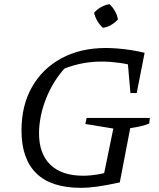

<svg xmlns="http://www.w3.org/2000/svg" viewBox="-20 -891 763 920"><path d="M367 9Q225 9 154 -60.5Q83 -130 83 -266Q83 -386 133.5 -474.5Q184 -563 275 -612Q366 -661 487 -661Q514 -661 544.5 -658.5Q575 -656 608 -651Q641 -646 673 -638L636 -572Q594 -584 551 -590Q508 -596 467 -596Q412 -596 360.5 -584.5Q309 -573 259 -550L296 -570Q267 -540 243 -502Q219 -464 202 -422Q185 -380 176 -336.5Q167 -293 167 -252Q167 -154 221.5 -101.5Q276 -49 379 -49Q445 -49 543 -77L554 -17Q490 -3 447 3Q404 9 367 9ZM470 -17 523 -275 389 -297 395 -326H698L695 -299Q678 -292 655.5 -286.5Q633 -281 604 -277L554 -17ZM605 -445 588 -639 673 -638 635 -445ZM505 -871Q520 -857 531 -837.5Q542 -818 545 -798Q532 -783 512.5 -771.5Q493 -760 473 -758Q458 -771 446.5 -790.5Q435 -810 431 -830Q445 -846 464.5 -857Q484 -868 505 -871Z"/></svg>

Font: Piazzolla 24pt
Style: Italic
Weight: 400
Italic angle: -11.3°
Designer: Juan Pablo del Peral
Foundry: Huerta Tipografica
Version: Version 2.005